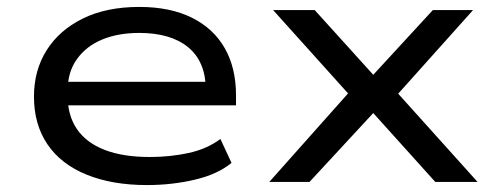

<svg xmlns="http://www.w3.org/2000/svg" viewBox="-20 -525 1434 554"><path d="M404 9Q304 9 230 -21Q156 -51 117 -108.5Q78 -166 78 -246Q78 -322 114.5 -380Q151 -438 219 -471.5Q287 -505 382 -505Q471 -505 533.5 -474Q596 -443 628.5 -386Q661 -329 661 -250V-221H150V-289H599L574 -267Q573 -348 522.5 -389Q472 -430 382 -430Q321 -430 275 -411Q229 -392 202 -354.5Q175 -317 175 -262V-250Q175 -192 202 -152.5Q229 -113 282 -92.5Q335 -72 412 -72Q471 -72 524 -83.5Q577 -95 616 -124L648 -55Q608 -22 542 -6.5Q476 9 404 9Z M757 0 1007 -281 1009 -228 768 -496H888L1059 -307H1055L1229 -496H1345L1106 -229L1108 -278L1358 0H1236L1055 -201H1059L873 0Z"/></svg>

Font: Nunito Sans 7pt Expanded
Style: Regular
Weight: 400
Width: 7
Designer: Vernon Adams
Foundry: Vernon Adams
Version: Version 3.101;gftools[0.9.27]